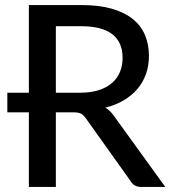

<svg xmlns="http://www.w3.org/2000/svg" viewBox="-20 -738 676 758"><path d="M297.5 -372Q338.5 -372 369.8 -382Q401 -392 422 -410.2Q443 -428.5 453.5 -453.8Q464 -479 464 -509.5Q464 -571.5 423.2 -603Q382.5 -634.5 301 -634.5H200.5V-372ZM632.5 0H537.5Q509 0 496 -22.5L318.5 -271.5Q310 -284 300 -289.2Q290 -294.5 270 -294.5H200.5V0H94V-294.5H9V-372H94V-718H301Q370.5 -718 420.8 -703.8Q471 -689.5 503.8 -663.2Q536.5 -637 552.2 -600Q568 -563 568 -517Q568 -479.5 556.5 -446.5Q545 -413.5 522.8 -387.2Q500.5 -361 468.5 -342Q436.5 -323 396 -313Q416 -301 430.5 -279.5Z"/></svg>

Font: Lato 2
Style: Regular
Weight: 500
Designer: Lukasz Dziedzic with Adam Twardoch and Botio Nikoltchev
Foundry: tyPoland Lukasz Dziedzic
Version: Version 2.015; 2015-08-06; http://www.latofonts.com/